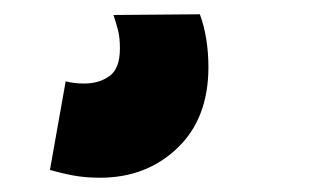

<svg xmlns="http://www.w3.org/2000/svg" viewBox="-20 -29 436 269"><path d="M50 209 72 85Q84 88 98 88Q119 88 133.5 77.5Q148 67 148 39Q148 24 145.5 14Q143 4 139 -8L260 -9Q266 7 269 26Q272 45 272 65Q272 137 228.5 178.5Q185 220 120 220Q100 220 83.5 217Q67 214 50 209Z"/></svg>

Font: Georama Semi Condensed Black
Style: Italic
Weight: 900
Width: 4
Italic angle: -9°
Designer: Jean-Baptiste Levee
Foundry: Production Type
Version: Version 1.000